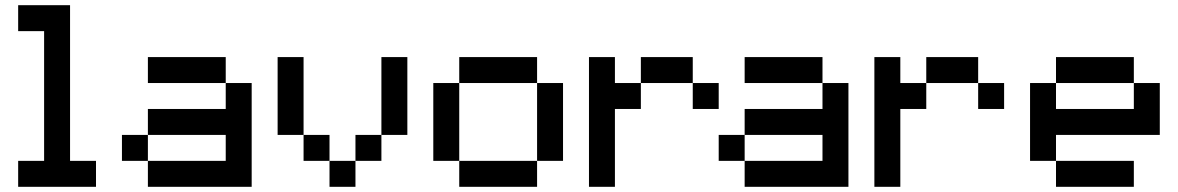

<svg xmlns="http://www.w3.org/2000/svg" viewBox="-20 -720 4540 740"><path d="M50 0V-100H150V-600H50V-700H250V-100H350V0Z M450 -100V-200H550V-300H850V-400H550V-500H850V-400H950V0H550V-100ZM550 -100H850V-200H550Z M1350 -100V0H1250V-100H1150V-200H1050V-500H1150V-200H1250V-100H1350V-200H1450V-500H1550V-200H1450V-100Z M2050 0H1750V-100H1650V-400H1750V-500H2050V-400H2150V-100H2050ZM1750 -100H2050V-400H1750Z M2250 0V-500H2350V-400H2450V-500H2650V-400H2750V-300H2650V-400H2450V-300H2350V0Z M2750 -100V-200H2850V-300H3150V-400H2850V-500H3150V-400H3250V0H2850V-100ZM2850 -100H3150V-200H2850Z M3350 0V-500H3450V-400H3550V-500H3750V-400H3850V-300H3750V-400H3550V-300H3450V0Z M4350 0H4050V-100H3950V-400H4050V-500H4350V-400H4450V-200H4050V-100H4350ZM4050 -300H4350V-400H4050Z"/></svg>

Font: Matrix Sans
Style: Regular
Weight: 400
Designer: Brad Neil
Version: Version 1.100